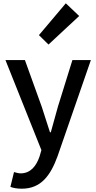

<svg xmlns="http://www.w3.org/2000/svg" viewBox="-20 -914 584 1164"><path d="M274 -644 460 -817 379 -894 216 -701ZM531 -550H419L331 -267L288 -112H283C266 -163 249 -218 233 -267L131 -550H13L231 -4L220 34C200 93 165 137 105 137C91 137 75 132 65 129L43 219C62 226 84 230 112 230C228 230 286 151 329 33Z"/></svg>

Font: Noto Sans Japanese Medium
Style: Regular
Weight: 500
Designer: Ryoko NISHIZUKA (kana & ideographs); Paul D. Hunt (Latin, Greek & Cyrillic); Wenlong ZHANG (bopomofo); Sandoll Communica
Foundry: Adobe Systems Incorporated
Version: Version 1.000;PS 1;hotconv 1.0.78;makeotf.lib2.5.61930